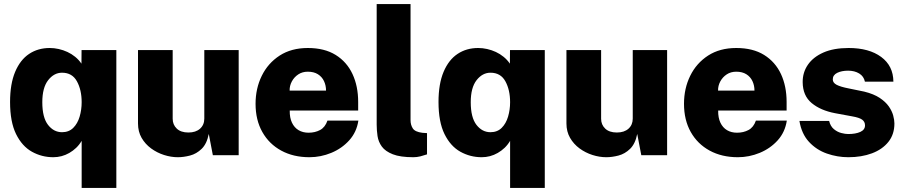

<svg xmlns="http://www.w3.org/2000/svg" viewBox="-20 -763 4451 944"><path d="M552 161H381.5V-70.5Q370 -51 354.5 -36.2Q339 -21.5 320.8 -11Q302.5 -0.5 282.5 4.8Q262.5 10 242 10Q185.5 10 137 -17Q88.5 -44 59 -103.8Q29.5 -163.5 29.5 -261.5Q29.5 -350.5 54.5 -409.8Q79.5 -469 123.2 -498Q167 -527 224.5 -527Q246.5 -527 268.8 -522Q291 -517 311.5 -507.5Q332 -498 349.8 -483.5Q367.5 -469 380.5 -450L381 -517H552ZM285 -113Q318.5 -113 340 -134.2Q361.5 -155.5 371.5 -189.5Q381.5 -223.5 381.5 -260.5Q381.5 -321 358.2 -363.2Q335 -405.5 285 -405.5Q245.5 -405.5 216.8 -368.8Q188 -332 188 -260.5Q188 -185.5 216 -149.2Q244 -113 285 -113Z M854.5 10Q821 10 786.5 -1Q752 -12 723 -33.2Q694 -54.5 676.2 -85.2Q658.5 -116 658.5 -156V-517H829V-179Q829 -150 849 -130.8Q869 -111.5 906.5 -111.5Q942.5 -111.5 963.5 -130.2Q984.5 -149 984.5 -180V-517H1153.5V0H1026.5L1006.5 -104.5Q997 -56 971.5 -31.2Q946 -6.5 914.2 1.8Q882.5 10 854.5 10Z M1404.5 -219.5Q1404 -184 1415.5 -159.8Q1427 -135.5 1448 -123Q1469 -110.5 1497 -110.5Q1529 -110.5 1553.8 -123.8Q1578.5 -137 1590 -170H1742Q1733.5 -113.5 1697.2 -73.2Q1661 -33 1609 -11.5Q1557 10 1501.5 10Q1422.5 10 1362.8 -22.5Q1303 -55 1269.8 -114Q1236.5 -173 1236.5 -252.5Q1236.5 -328 1267 -390.2Q1297.5 -452.5 1355 -489.8Q1412.5 -527 1493.5 -527Q1575.5 -527 1630.5 -492.8Q1685.5 -458.5 1713.2 -398.8Q1741 -339 1741 -262V-219.5ZM1404 -317.5H1583Q1583 -343 1573 -364.2Q1563 -385.5 1543 -398Q1523 -410.5 1493.5 -410.5Q1466.5 -410.5 1446.5 -397.2Q1426.5 -384 1415 -362.8Q1403.5 -341.5 1404 -317.5Z M2012.5 10Q1948 10 1911.2 -4.5Q1874.5 -19 1857.5 -42.2Q1840.5 -65.5 1836.2 -94Q1832 -122.5 1832 -150.5V-743H1998.5V-172.5Q1998.5 -149 2009.5 -131.8Q2020.5 -114.5 2057 -110L2079.5 -108.5V-4Q2063.5 1.5 2046.5 5.8Q2029.5 10 2012.5 10Z M2658.5 161H2488V-70.5Q2476.5 -51 2461 -36.2Q2445.5 -21.5 2427.2 -11Q2409 -0.5 2389 4.8Q2369 10 2348.5 10Q2292 10 2243.5 -17Q2195 -44 2165.5 -103.8Q2136 -163.5 2136 -261.5Q2136 -350.5 2161 -409.8Q2186 -469 2229.8 -498Q2273.5 -527 2331 -527Q2353 -527 2375.2 -522Q2397.5 -517 2418 -507.5Q2438.5 -498 2456.2 -483.5Q2474 -469 2487 -450L2487.5 -517H2658.5ZM2391.5 -113Q2425 -113 2446.5 -134.2Q2468 -155.5 2478 -189.5Q2488 -223.5 2488 -260.5Q2488 -321 2464.8 -363.2Q2441.5 -405.5 2391.5 -405.5Q2352 -405.5 2323.2 -368.8Q2294.5 -332 2294.5 -260.5Q2294.5 -185.5 2322.5 -149.2Q2350.5 -113 2391.5 -113Z M2961 10Q2927.5 10 2893 -1Q2858.5 -12 2829.5 -33.2Q2800.5 -54.5 2782.8 -85.2Q2765 -116 2765 -156V-517H2935.5V-179Q2935.5 -150 2955.5 -130.8Q2975.5 -111.5 3013 -111.5Q3049 -111.5 3070 -130.2Q3091 -149 3091 -180V-517H3260V0H3133L3113 -104.5Q3103.5 -56 3078 -31.2Q3052.5 -6.5 3020.8 1.8Q2989 10 2961 10Z M3511 -219.5Q3510.5 -184 3522 -159.8Q3533.5 -135.5 3554.5 -123Q3575.5 -110.5 3603.5 -110.5Q3635.5 -110.5 3660.2 -123.8Q3685 -137 3696.5 -170H3848.5Q3840 -113.5 3803.8 -73.2Q3767.5 -33 3715.5 -11.5Q3663.5 10 3608 10Q3529 10 3469.2 -22.5Q3409.5 -55 3376.2 -114Q3343 -173 3343 -252.5Q3343 -328 3373.5 -390.2Q3404 -452.5 3461.5 -489.8Q3519 -527 3600 -527Q3682 -527 3737 -492.8Q3792 -458.5 3819.8 -398.8Q3847.5 -339 3847.5 -262V-219.5ZM3510.5 -317.5H3689.5Q3689.5 -343 3679.5 -364.2Q3669.5 -385.5 3649.5 -398Q3629.5 -410.5 3600 -410.5Q3573 -410.5 3553 -397.2Q3533 -384 3521.5 -362.8Q3510 -341.5 3510.5 -317.5Z M4151 10Q4097 10 4045.5 -8Q3994 -26 3957.5 -65.5Q3921 -105 3910.5 -168.5H4056.5Q4063 -142 4080 -128Q4097 -114 4116.5 -109Q4136 -104 4150 -104Q4187 -104 4210 -114.5Q4233 -125 4233 -146.5Q4233 -164.5 4218.8 -174.8Q4204.5 -185 4169.5 -191L4085.5 -206.5Q4014.5 -220 3970.8 -256.2Q3927 -292.5 3926.5 -359Q3926 -406.5 3952 -444.5Q3978 -482.5 4028.5 -504.8Q4079 -527 4152.5 -527Q4253 -527 4312.5 -483Q4372 -439 4372.5 -361.5H4232.5Q4227 -388 4204.2 -401.8Q4181.5 -415.5 4150 -415.5Q4118 -415.5 4096.2 -404.8Q4074.5 -394 4074.5 -372.5Q4074.5 -356 4093.5 -346Q4112.5 -336 4154 -328L4229.5 -312.5Q4276 -301 4305 -281.8Q4334 -262.5 4349.8 -240Q4365.5 -217.5 4371.5 -195.2Q4377.5 -173 4377.5 -156Q4377.5 -102.5 4348 -65.5Q4318.5 -28.5 4267.2 -9.2Q4216 10 4151 10Z"/></svg>

Font: Public Sans Thin ExtraBold
Style: Regular
Weight: 800
Version: Version 1.007